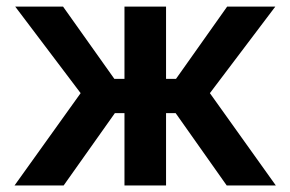

<svg xmlns="http://www.w3.org/2000/svg" viewBox="-20 -566 886 586"><path d="M24.4 0 226.1 -281.7 26.4 -545.9H172.4L329.1 -325.2H359.9V-545.9H486.8V-325.2H517.1L673.3 -545.9H820.3L620.6 -281.7L821.8 0H671.9L516.1 -220.7H486.8V0H359.9V-220.7H330.6L174.3 0Z"/></svg>

Font: Inter-SemiBold
Style: Regular
Weight: 600
Designer: Rasmus Andersson
Foundry: rsms
Version: Version 4.000;git-a52131595